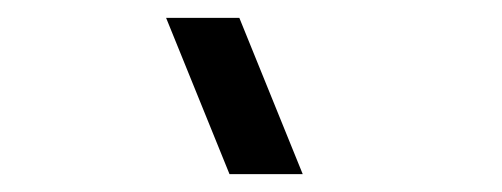

<svg xmlns="http://www.w3.org/2000/svg" viewBox="-20 -995 562 215"><path d="M237 -800 166 -975H248L319 -800Z"/></svg>

Font: Vela Sans SemBd
Style: Regular
Weight: 600
Designer: Principal design: Mikhail Sharanda - project Manrope.
Design modification: Ravid Balaliev
Foundry: Mikhail Sharanda
Version: Version 1.001